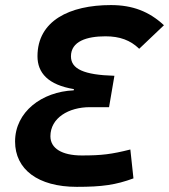

<svg xmlns="http://www.w3.org/2000/svg" viewBox="-20 -723 663 753"><path d="M415 -703.1C252.9 -703.1 127 -641.6 127 -502.4C127 -437 168.9 -390.1 270 -373.5L269 -368.7C144 -363.3 39.1 -284.2 39.1 -168C39.1 -59.1 128.4 9.8 281.2 9.8C381.8 9.8 434.1 2 503.4 -23.4L491.2 -136.7C417.5 -118.2 379.4 -113.3 300.8 -113.3C223.1 -113.3 177.7 -141.1 177.7 -188.5C177.7 -260.7 249.5 -302.7 332.5 -302.7H407.7L428.7 -425.8C308.6 -429.2 258.3 -452.6 258.3 -502C258.3 -561 320.3 -580.6 393.6 -580.6C449.7 -580.6 491.2 -565.4 525.9 -531.7L623 -624C564.9 -678.2 499.5 -703.1 415 -703.1Z"/></svg>

Font: Cascadia Code NF
Style: Bold Italic
Weight: 700
Italic angle: -10°
Monospace: yes
Designer: Aaron Bell
Foundry: Saja Typeworks
Version: Version 2404.023